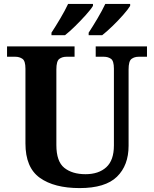

<svg xmlns="http://www.w3.org/2000/svg" viewBox="-20 -951 787 981"><path d="M387 10Q257 10 183.5 -42.5Q110 -95 110 -218V-600Q110 -640 94.5 -650.5Q79 -661 59 -661H16V-714H361V-661H319Q298 -661 283 -650Q268 -639 268 -596V-210Q268 -126 308.5 -93.5Q349 -61 417 -61Q484 -61 523 -96.5Q562 -132 562 -208V-600Q562 -640 547 -650.5Q532 -661 511 -661H469V-714H731V-661H688Q667 -661 652 -650Q637 -639 637 -596V-206Q637 -106 577.5 -48Q518 10 387 10ZM433 -784Q454 -816 478 -856.5Q502 -897 518 -931H645V-921Q635 -904 609.5 -875Q584 -846 554.5 -817.5Q525 -789 502 -771H433ZM243 -784Q264 -816 288 -856.5Q312 -897 328 -931H455V-921Q445 -904 419 -875Q393 -846 364 -817.5Q335 -789 312 -771H243Z"/></svg>

Font: Noto Serif Yezidi
Style: Bold
Weight: 700
Designer: Dalton Maag Ltd
Foundry: Dalton Maag Ltd
Version: Version 1.001; ttfautohint (v1.8.4.7-5d5b)